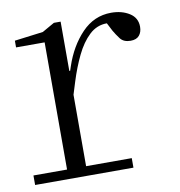

<svg xmlns="http://www.w3.org/2000/svg" viewBox="-67 -612 634 675"><g transform="rotate(-10 250.0 -275.0)"><path d="M356 -34V0H5V-34H125V-488H23V-512L125 -525L169 -550H193V-374H196L201 -389Q224 -458 268 -504Q312 -550 373 -550Q411 -550 438 -533Q465 -516 465 -484Q465 -465 455 -453Q445 -441 424 -441Q399 -441 387 -457Q375 -473 367 -487L352 -516Q316 -516 289 -490.5Q262 -465 242 -423.5Q222 -382 207 -334L193 -289V-34Z"/></g></svg>

Font: Xanh Mono
Style: Regular
Weight: 400
Monospace: yes
Designer: Lam Bao, Duy Dao
Foundry: Yellow Type Foundry
Version: Version 3.101; ttfautohint (v1.8.3)